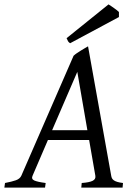

<svg xmlns="http://www.w3.org/2000/svg" viewBox="-37 -854 617 874"><path d="M181.2 -216.8 111.3 -54.2Q104.5 -39.1 118.9 -32.5Q133.3 -25.9 170.9 -21L168 0H-17.1L-14.2 -21Q16.6 -26.9 35.2 -33.4Q53.7 -40 60.1 -54.2L297.9 -600.1Q304.2 -606 313 -612.1Q321.8 -618.2 331.1 -623.8Q340.3 -629.4 348.9 -634.5Q357.4 -639.6 363.8 -643.1L469.2 -54.2Q470.2 -47.4 472.9 -42.2Q475.6 -37.1 481.4 -33Q487.3 -28.8 497.3 -25.9Q507.3 -22.9 522.9 -21L521 0H333L335 -21Q369.6 -23.4 384.8 -31Q399.9 -38.6 397 -54.2L368.7 -216.8ZM360.8 -261.2 314.9 -526.9 200.2 -261.2ZM504.4 -776.4 282.2 -657.2Q275.4 -661.6 272.9 -666Q270.5 -670.4 266.1 -680.2L457 -834L468.3 -826.7Q474.6 -822.3 481.7 -817.4Q488.8 -812.5 495.1 -807.6Q501.5 -802.7 504.4 -799.3Z"/></svg>

Font: Gentium Plus Phon
Style: Italic
Weight: 400
Italic angle: -8°
Designer: J. Victor Gaultney, Annie Olsen, Iska Routamaa, Becca Hirsbrunner
Foundry: SIL International
Version: Version 5.000